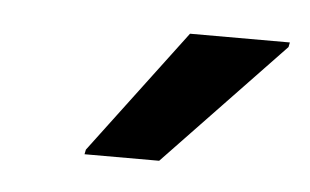

<svg xmlns="http://www.w3.org/2000/svg" viewBox="-27 -753 331 205"><g transform="rotate(5 138.5 -651.0)"><path d="M69 -582 70 -587 170 -720H277L276 -715L149 -582Z"/></g></svg>

Font: Saira SemiCondensed Medium
Style: Italic
Weight: 500
Width: 4
Italic angle: -12°
Designer: Hector Gatti with collaboration of the Omnibus-Type team
Foundry: Omnibus-Type
Version: Version 1.101